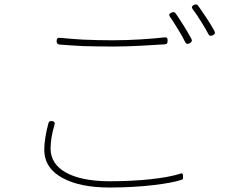

<svg xmlns="http://www.w3.org/2000/svg" viewBox="-20 -826 1020 858"><path d="M350 -649C313 -651 279 -654 248 -657C237 -658 233 -653 233 -642C233 -633 237 -628 246 -627C280 -624 315 -622 352 -620C393 -619 437 -618 484 -618C566 -618 653 -624 717 -628C727 -629 729 -634 729 -644C729 -655 727 -660 716 -659C651 -652 570 -646 484 -646C438 -646 392 -647 350 -649ZM667 1C719 -5 762 -13 790 -22C798 -24 798 -28 798 -36C798 -48 797 -54 786 -50C722 -29 601 -16 470 -16C298 -16 206 -73 206 -161C206 -195 212 -230 223 -266C227 -277 223 -284 212 -285C203 -286 198 -283 196 -274C186 -236 178 -196 178 -156C178 -100 208 -58 259 -31C311 -2 383 12 470 12C541 12 609 8 667 1ZM801 -711C789 -731 776 -750 765 -766C760 -773 755 -773 747 -770C736 -765 733 -760 740 -750C752 -734 763 -715 775 -696C788 -675 799 -656 807 -639C811 -629 818 -628 828 -633C837 -638 840 -644 835 -653C825 -672 813 -692 801 -711ZM904 -744C890 -764 877 -785 865 -801C860 -807 854 -808 847 -804C837 -799 835 -794 841 -785C853 -770 865 -751 877 -732C889 -714 900 -694 910 -676C914 -666 920 -664 930 -668C940 -672 943 -678 938 -688C929 -705 917 -724 904 -744Z"/></svg>

Font: GenSenRounded2 TW EL
Style: Regular
Weight: 250
Version: Version 2.100;PS 2.1;hotconv 16.6.51;makeotf.lib2.5.65220 DE